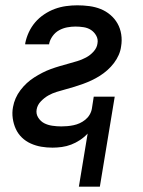

<svg xmlns="http://www.w3.org/2000/svg" viewBox="-20 -548 540 723"><path d="M277 155 310 -45Q297 -31 281 -20.5Q265 -10 248 -3.5Q231 3 213 5.5Q195 8 178 8Q156 8 135.5 4.5Q115 1 96 -7.5Q77 -16 62.5 -30Q48 -44 39.5 -62.5Q31 -81 28 -102.5Q25 -124 29 -145Q32 -162 39 -178Q46 -194 57 -208.5Q68 -223 81 -235Q94 -247 109 -256.5Q124 -266 139.5 -274Q155 -282 171.5 -288Q188 -294 205 -299Q222 -304 238.5 -308.5Q255 -313 271.5 -318Q288 -323 304 -331.5Q320 -340 332.5 -354Q345 -368 347 -384Q350 -400 342.5 -413.5Q335 -427 323 -435Q311 -443 295.5 -445.5Q280 -448 264 -448Q249 -448 233 -445Q217 -442 202.5 -434Q188 -426 178 -412Q168 -398 165 -383V-381H75V-385Q79 -406 88.5 -426.5Q98 -447 112.5 -464Q127 -481 146.5 -494Q166 -507 186.5 -514.5Q207 -522 228.5 -525Q250 -528 271 -528Q294 -528 316.5 -525Q339 -522 359 -514Q379 -506 395.5 -492Q412 -478 422.5 -459.5Q433 -441 436.5 -418.5Q440 -396 436 -373Q434 -357 427 -341Q420 -325 409 -310.5Q398 -296 384.5 -284Q371 -272 356 -262.5Q341 -253 325 -245.5Q309 -238 292.5 -232Q276 -226 259.5 -221Q243 -216 226.5 -211.5Q210 -207 193.5 -202Q177 -197 162 -188.5Q147 -180 134 -166.5Q121 -153 118 -136Q115 -119 124 -105Q133 -91 146.5 -84Q160 -77 177 -74.5Q194 -72 211 -72Q222 -72 233.5 -73Q245 -74 257 -76.5Q269 -79 280 -84Q291 -89 301 -97Q311 -105 317.5 -116Q324 -127 326 -139L333 -184H412L356 155Z"/></svg>

Font: Iosevka Term Curly Medium
Style: Italic
Weight: 500
Italic angle: -9°
Designer: Belleve Invis
Foundry: Belleve Invis
Version: Version 32.3.0